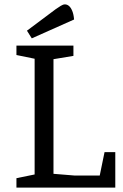

<svg xmlns="http://www.w3.org/2000/svg" viewBox="-20 -856 563 876"><path d="M55 0V-43L138 -60V-588L55 -605V-648H315V-601L224 -586V-63L322 -55H435L457 -162H506V0ZM125 -681 103 -716 234 -814Q247 -823 257.5 -829.5Q268 -836 276 -836Q286 -836 294.5 -829Q303 -822 309.5 -806.5Q316 -791 318 -767Z"/></svg>

Font: Faustina
Style: Regular
Weight: 400
Designer: Alfonso Garcia
Foundry: http://www.omnibus-type.com
Version: Version 1.200